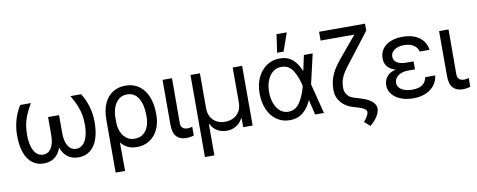

<svg xmlns="http://www.w3.org/2000/svg" viewBox="-75 -1116 4173 1680"><g transform="rotate(-10 2011.5 -276.0)"><path d="M130.9 -262.7Q130.9 -201.7 144 -157.7Q157.2 -113.8 181.9 -90.6Q206.5 -67.4 240.2 -67.4Q286.1 -67.4 312.5 -108.2Q338.9 -148.9 338.9 -224.6V-383.8H436.5V-224.6Q436.5 -148.9 463.1 -108.2Q489.7 -67.4 535.2 -67.4Q568.8 -67.4 593.5 -90.6Q618.2 -113.8 631.3 -157.7Q644.5 -201.7 644.5 -262.7Q644.5 -308.6 637.9 -347.4Q631.3 -386.2 613.8 -430.4Q596.2 -474.6 563.5 -530.3H658.2Q732.4 -412.6 732.4 -269.5Q732.4 -181.6 710 -118.9Q687.5 -56.2 644.5 -23.2Q601.6 9.8 542 9.8Q485.4 9.8 446 -19.3Q406.7 -48.3 387.7 -104Q368.7 -48.3 329.3 -19.3Q290 9.8 233.4 9.8Q174.3 9.8 131.6 -23.2Q88.9 -56.2 66.4 -118.9Q43.9 -181.6 43.9 -269.5Q43.9 -414.1 117.2 -530.3H211.9Q179.2 -474.6 161.6 -430.2Q144 -385.7 137.5 -346.9Q130.9 -308.1 130.9 -262.7Z M1052.7 -537.1Q1122.1 -537.1 1172.4 -501.2Q1222.7 -465.3 1249 -400.1Q1275.4 -335 1275.4 -248V-238.3Q1275.4 -166 1249 -109.9Q1222.7 -53.7 1173.8 -22Q1125 9.8 1059.6 9.8Q1013.2 9.8 979 -7.1Q944.8 -23.9 919.4 -56.6L920.9 197.3H836.9V-272.5Q836.9 -358.9 864.7 -418.5Q892.6 -478 941.2 -507.6Q989.7 -537.1 1052.7 -537.1ZM918.5 -223.1Q920.4 -186 934.8 -149.9Q949.2 -113.8 979.2 -89.6Q1009.3 -65.4 1054.7 -65.4Q1098.6 -65.4 1128.9 -88.6Q1159.2 -111.8 1173.8 -151.1Q1188.5 -190.4 1188.5 -238.3V-248Q1188.5 -342.8 1154.3 -400.9Q1120.1 -459 1052.7 -459Q1006.8 -459 976.6 -432.1Q946.3 -405.3 932.1 -363Q918 -320.8 918 -273.4Z M1465.8 -530.3 1464.8 -132.8Q1464.8 -74.2 1526.4 -74.2Q1542.5 -74.2 1566.4 -81.1V-2.9Q1550.3 1.5 1534.2 4.2Q1518.1 6.8 1496.1 6.8Q1443.4 6.8 1412.6 -26.1Q1381.8 -59.1 1381.8 -131.8V-530.3Z M1629.9 -530.3H1713.9V-217.8Q1713.9 -175.3 1731.9 -142.6Q1750 -109.9 1782.7 -92Q1815.4 -74.2 1858.4 -74.2Q1901.9 -74.2 1935.1 -92.3Q1968.3 -110.4 1986.6 -143.1Q2004.9 -175.8 2004.9 -217.8V-530.3H2088.9V0H2004.9V-79.1H2000Q1979.5 -37.6 1941.9 -15.9Q1904.3 5.9 1858.4 5.9Q1813 5.9 1775.6 -15.9Q1738.3 -37.6 1717.8 -79.1H1713.9V199.2H1629.9Z M2197.3 -265.6Q2197.3 -344.2 2226.1 -406Q2254.9 -467.8 2306.4 -502.4Q2357.9 -537.1 2422.9 -537.1Q2491.7 -537.1 2536.1 -499Q2580.6 -460.9 2607.4 -392.6H2607.9L2637.7 -530.3H2715.8L2654.8 -265.1L2722.7 0H2644.5L2612.3 -132.8H2611.3Q2583 -66.4 2535.6 -27.8Q2488.3 10.7 2419.9 10.7Q2353.5 10.7 2303 -24.4Q2252.4 -59.6 2224.9 -122.3Q2197.3 -185.1 2197.3 -265.6ZM2418 -64.5Q2484.9 -64.5 2523.9 -126.7Q2563 -189 2580.1 -263.7L2580.6 -265.1L2580.1 -266.6Q2564.9 -341.3 2528.8 -401.6Q2492.7 -461.9 2423.8 -461.9Q2382.8 -461.9 2350.3 -436.8Q2317.9 -411.6 2299.6 -366.5Q2281.2 -321.3 2281.2 -263.7Q2281.2 -207 2298.3 -161.6Q2315.4 -116.2 2346.7 -90.3Q2377.9 -64.5 2418 -64.5ZM2433.6 -751H2524.4L2467.8 -589.8H2410.2Z M3211.9 -645.5 3048.8 -433.6 3021.5 -398.4Q2983.4 -349.1 2965.6 -322Q2947.8 -294.9 2936.8 -261.7Q2925.8 -228.5 2925.8 -184.6Q2925.8 -149.4 2946.3 -123.3Q2966.8 -97.2 3002 -86.9L3065.4 -67.4Q3124.5 -49.8 3158 -21.2Q3191.4 7.3 3191.4 41Q3191.4 74.2 3168 111.6Q3144.5 148.9 3104.5 182.6L3053.7 138.7Q3074.7 116.2 3086.7 93.8Q3098.6 71.3 3098.6 55.7Q3098.6 42 3079.6 28.8Q3060.5 15.6 3027.3 5.9L2984.4 -6.8Q2916.5 -26.4 2877.7 -73.2Q2838.9 -120.1 2838.9 -182.6Q2838.9 -239.3 2854.2 -286.4Q2869.6 -333.5 2897.9 -376.2Q2926.3 -418.9 2973.6 -473.6L3103.5 -628.9H2803.7V-707H3211.9Z M3405.3 -265.1Q3310.5 -292 3310.5 -380.9Q3310.5 -429.2 3336.2 -464.6Q3361.8 -500 3408 -518.6Q3454.1 -537.1 3514.6 -537.1Q3575.2 -537.1 3620.8 -518.8Q3666.5 -500.5 3694.1 -466.1Q3721.7 -431.6 3728.5 -383.8H3640.6Q3632.3 -419.9 3599.4 -441.4Q3566.4 -462.9 3514.6 -462.9Q3479 -462.9 3452.4 -452.4Q3425.8 -441.9 3411.1 -423.3Q3396.5 -404.8 3396.5 -380.9Q3396.5 -347.2 3425.3 -327.9Q3454.1 -308.6 3509.8 -308.6H3573.2V-237.3H3509.8Q3474.1 -237.3 3446.8 -225.6Q3419.4 -213.9 3404.5 -193.6Q3389.6 -173.3 3389.6 -148.4Q3389.6 -124 3405.8 -105.5Q3421.9 -86.9 3451.7 -76.7Q3481.4 -66.4 3520.5 -66.4Q3577.6 -66.4 3608.9 -87.9Q3640.1 -109.4 3650.4 -154.3H3738.3Q3732.4 -105 3703.6 -67.9Q3674.8 -30.8 3626.7 -10.5Q3578.6 9.8 3516.6 9.8Q3455.1 9.8 3405.8 -9.5Q3356.4 -28.8 3328.6 -63.7Q3300.8 -98.6 3300.8 -143.6Q3300.8 -183.1 3324.5 -216.3Q3348.1 -249.5 3405.3 -265.1Z M3922.9 -530.3 3921.9 -132.8Q3921.9 -74.2 3983.4 -74.2Q3999.5 -74.2 4023.4 -81.1V-2.9Q4007.3 1.5 3991.2 4.2Q3975.1 6.8 3953.1 6.8Q3900.4 6.8 3869.6 -26.1Q3838.9 -59.1 3838.9 -131.8V-530.3Z"/></g></svg>

Font: Pretendard Std
Style: Regular
Weight: 400
Designer: Base glyphs from Inter by Rasmus Andersson; Hangeul glyphs from Noto Sans CJK(Source Han Sans) by Jang Soo-young and Kan
Foundry: Kil Hyung-jin
Version: Version 1.309